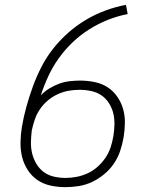

<svg xmlns="http://www.w3.org/2000/svg" viewBox="-20 -763 640 791"><path d="M249 8Q218 8 188 1.5Q158 -5 134 -21.5Q110 -38 94 -63Q78 -88 71 -116.5Q64 -145 64.5 -176.5Q65 -208 70 -239Q77 -281 88.5 -322.5Q100 -364 115 -405.5Q130 -447 150.5 -487Q171 -527 199 -562.5Q227 -598 261 -628Q295 -658 333.5 -681Q372 -704 414 -719.5Q456 -735 499 -743L506 -705Q464 -697 424 -681Q384 -665 347.5 -642Q311 -619 279.5 -589Q248 -559 222.5 -523.5Q197 -488 179 -449Q161 -410 148 -370Q164 -387 184 -399Q204 -411 224.5 -418.5Q245 -426 267 -428.5Q289 -431 310 -431Q340 -431 369.5 -425Q399 -419 422.5 -404Q446 -389 462.5 -365.5Q479 -342 487 -314.5Q495 -287 494.5 -256.5Q494 -226 489 -196Q484 -168 475 -141Q466 -114 449.5 -89.5Q433 -65 409.5 -45.5Q386 -26 359.5 -13.5Q333 -1 305 3.5Q277 8 249 8ZM249 -30Q273 -30 296 -34.5Q319 -39 341 -49Q363 -59 382 -76Q401 -93 414.5 -113Q428 -133 435.5 -155.5Q443 -178 447 -202Q447 -202 447 -202Q447 -202 447 -202Q451 -226 451.5 -250.5Q452 -275 446.5 -297Q441 -319 428.5 -338.5Q416 -358 397.5 -370.5Q379 -383 355.5 -388Q332 -393 308 -393Q285 -393 262.5 -389Q240 -385 218 -375Q196 -365 177 -349Q158 -333 144.5 -313Q131 -293 123.5 -271Q116 -249 111 -226Q108 -202 107.5 -177.5Q107 -153 112.5 -130.5Q118 -108 130 -88Q142 -68 160 -54.5Q178 -41 201.5 -35.5Q225 -30 249 -30Z"/></svg>

Font: Iosevka Curly XLtExObl
Style: Regular
Weight: 200
Width: 7
Italic angle: -9°
Monospace: yes
Designer: Belleve Invis
Foundry: Belleve Invis
Version: Version 11.0.1; ttfautohint (v1.8.3)